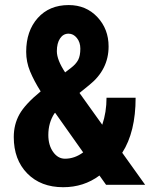

<svg xmlns="http://www.w3.org/2000/svg" viewBox="-20 -741 619 770"><path d="M208 -535.6Q208 -501 241.2 -450.7L264.2 -468.3Q284.7 -483.9 293.5 -500.7Q302.2 -517.6 302.2 -545.9Q302.2 -571.3 288.3 -588.6Q274.4 -606 254.9 -606Q233.4 -606 220.7 -586.7Q208 -567.4 208 -535.6ZM240.7 -104.5Q279.3 -104.5 313.5 -129.9L201.2 -288.6L198.2 -286.1Q173.8 -248.5 173.8 -199.7Q173.8 -158.7 193.1 -131.6Q212.4 -104.5 240.7 -104.5ZM35.2 -191.4Q35.2 -241.7 57.9 -282.5Q80.6 -323.2 143.1 -374.5Q116.2 -417 100.6 -454.8Q85 -492.7 85 -533.2Q85 -616.7 131.3 -668.7Q177.7 -720.7 255.4 -720.7Q325.2 -720.7 370.4 -672.6Q415.5 -624.5 415.5 -554.7Q415.5 -461.9 337.9 -399.9L298.8 -368.2L390.1 -240.7Q407.2 -291 407.2 -349.1H523.9Q523.9 -211.9 470.2 -128.4L562 0H405.3L378.9 -37.1Q315.9 9.8 233.4 9.8Q143.6 9.8 89.4 -45.4Q35.2 -100.6 35.2 -191.4Z"/></svg>

Font: MAUL Condensed Bold
Style: Condensed Bold
Weight: 700
Designer: MAUL
Version: Version 1.0; 2020; ttfautohint (v1.8.3)